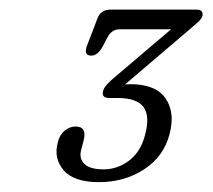

<svg xmlns="http://www.w3.org/2000/svg" viewBox="-20 -720 432 390"><path d="M324.5 -448Q313 -402.5 273 -376.2Q233 -350 181 -350Q130 -350 109.2 -374.2Q88.5 -398.5 97.5 -431Q101 -446 111.2 -454.5Q121.5 -463 133.5 -463Q157 -463 150 -435L145 -416Q140 -398.5 151.2 -387.2Q162.5 -376 190.5 -376Q219 -376 242.5 -394Q266 -412 274.5 -445.5Q285 -483.5 271.8 -502.2Q258.5 -521 218 -521H201.5Q185.5 -521 189.5 -535.5Q191.5 -542 196.2 -547.2Q201 -552.5 207.5 -558.5L327.5 -660.5H223Q206.5 -660.5 198 -643.5L188 -624.5Q178 -607 165.5 -607Q149.5 -607 156.5 -626.5L177.5 -681.5Q184 -700.5 205 -700.5H379Q394 -700.5 391 -687Q389 -681.5 383.8 -676.5Q378.5 -671.5 369.5 -664L234 -548.5Q239.5 -549 244.5 -549Q296.5 -549 316.2 -520.2Q336 -491.5 324.5 -448Z"/></svg>

Font: Fraunces 144pt S100 Light
Style: Italic
Weight: 300
Italic angle: -16°
Version: Version 1.000; ttfautohint (v1.8.3)